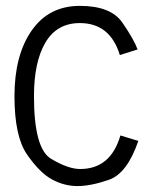

<svg xmlns="http://www.w3.org/2000/svg" viewBox="-20 -624 532 654"><path d="M252.9 -48.3Q356.9 -48.3 390.1 -162.6L451.2 -144Q413.1 -33.2 351.3 -11.7Q289.6 9.8 244.1 9.8Q198.7 9.8 157 -12.9Q115.2 -35.6 72.3 -97.4Q29.3 -159.2 29.3 -296.4Q29.3 -436 87.9 -520Q146.5 -604 252 -604Q357.4 -604 396.7 -547.1Q436 -490.2 448.7 -455.6L388.2 -436.5Q355 -545.4 252 -545.4Q173.8 -545.4 134.8 -479.2Q95.7 -413.1 95.7 -296.4Q95.7 -117.7 154.1 -83Q212.4 -48.3 252.9 -48.3Z"/></svg>

Font: Meera
Style: Regular
Weight: 400
Designer: Hussain KH and Suresh P for Swathanthra Malayalam Computing (SMC)
Version: Version 7.0.0+20221109